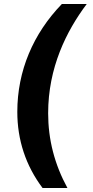

<svg xmlns="http://www.w3.org/2000/svg" viewBox="-20 -765 465 965"><path d="M194 180H319C254 61 222 -64 222 -196C222 -424 313 -608 416 -745H291C147 -596 67 -409 67 -203C67 -62 109 67 194 180Z"/></svg>

Font: Mluvka ExtraBold
Style: Italic
Weight: 800
Italic angle: -8°
Designer: Modified by Jiří Krblich, Original typeface by Gumpita Rahayu
Foundry: Gumpita Rahayu & Jiří Krblich
Version: Version 2.000;Glyphs 3.1.1 (3134)